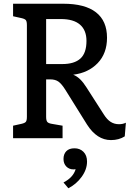

<svg xmlns="http://www.w3.org/2000/svg" viewBox="-20 -740 694 1028"><path d="M654 -83 648 -10Q617 10 574 10Q499 10 446 -73L330 -259Q310 -291 293 -303Q276 -315 249 -315H227V-115Q227 -95 233 -87.5Q239 -80 257 -77L315 -67V0H50V-67L95 -77Q113 -81 118.5 -88Q124 -95 124 -115V-605Q124 -625 118.5 -632Q113 -639 95 -643L50 -653V-720H319Q435 -720 494 -674Q553 -628 553 -538Q553 -454 503 -402Q453 -350 372 -340Q392 -332 409 -315.5Q426 -299 443 -272L536 -127Q553 -100 572.5 -87.5Q592 -75 617 -75Q638 -75 654 -83ZM443 -521Q443 -578 408.5 -608Q374 -638 306 -638H227V-397H313Q378 -397 410.5 -426.5Q443 -456 443 -521ZM446 125Q446 167 417.5 206.5Q389 246 346 268L320 237Q372 210 385 166Q381 167 374 167Q350 167 335 151.5Q320 136 320 111Q320 85 335 69.5Q350 54 379 54Q408 54 427 73Q446 92 446 125Z"/></svg>

Font: Enriqueta Medium
Style: Regular
Weight: 500
Designer: Viviana Monsalve, Gustavo Ibarra
Foundry: 72Puntos
Version: Version 2.000